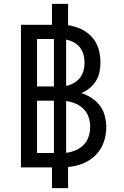

<svg xmlns="http://www.w3.org/2000/svg" viewBox="-20 -863 640 990"><path d="M248 107V0H88V-735H248V-843H331V-733Q331 -733 331 -733Q331 -733 331 -733Q366 -728 398.5 -713Q431 -698 454.5 -671.5Q478 -645 488 -611Q498 -577 498 -541Q498 -517 493 -492Q488 -467 475 -446Q462 -425 442.5 -409Q423 -393 400 -383Q428 -374 453 -357.5Q478 -341 495.5 -317.5Q513 -294 520.5 -265Q528 -236 528 -207Q528 -167 514.5 -129Q501 -91 473 -63Q445 -35 407.5 -20Q370 -5 331 -2V107ZM258 -417V-662H171V-417ZM321 -420Q341 -424 360 -434.5Q379 -445 392 -461.5Q405 -478 410.5 -498.5Q416 -519 416 -540Q416 -561 410.5 -581.5Q405 -602 392 -618.5Q379 -635 360 -645Q341 -655 321 -659ZM171 -74H258V-344H171ZM321 -75Q346 -78 369.5 -88Q393 -98 411 -116Q429 -134 437 -158.5Q445 -183 445 -209Q445 -234 437 -258.5Q429 -283 411 -301Q393 -319 369.5 -329Q346 -339 321 -342Z"/></svg>

Font: Bmono
Style: Regular
Weight: 400
Monospace: yes
Designer: Belleve Invis
Foundry: Belleve Invis
Version: Version 11.2.2; ttfautohint (v1.8.2)